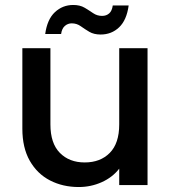

<svg xmlns="http://www.w3.org/2000/svg" viewBox="-20 -745 689 773"><path d="M183 -244Q183 -168 221 -129.5Q259 -91 321 -91Q384 -91 422 -129.5Q460 -168 460 -244V-551H574V0H460V-66Q433 -31 389.5 -11.5Q346 8 297 8Q233 8 181.5 -18.5Q130 -45 100 -97.5Q70 -150 70 -227V-551H183ZM162 -608Q170 -667 201 -696Q232 -725 275 -725Q302 -725 320.5 -714Q339 -703 355 -692Q371 -681 391 -681Q408 -681 419.5 -691Q431 -701 434 -723H498Q490 -664 459.5 -635Q429 -606 385 -606Q358 -606 339.5 -617Q321 -628 305 -639.5Q289 -651 269 -651Q253 -651 241 -640.5Q229 -630 226 -608Z"/></svg>

Font: Poppins Medium
Style: Regular
Weight: 500
Designer: Ninad Kale (Devanagari), Jonny Pinhorn (Latin)
Version: Version 5.002